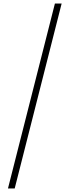

<svg xmlns="http://www.w3.org/2000/svg" viewBox="-20 -871 392 1084"><path d="M25 193H63L328 -851H290Z"/></svg>

Font: Noto Sans Tamil UI SemiCondensed ExtraLight
Style: Regular
Weight: 200
Width: 4
Designer: Jelle Bosma - Monotype Design Team
Foundry: Monotype Imaging Inc.
Version: Version 2.004